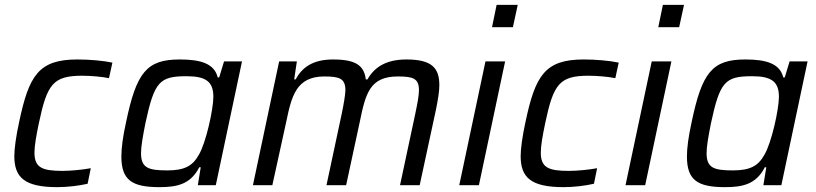

<svg xmlns="http://www.w3.org/2000/svg" viewBox="-20 -763 3362 791"><path d="M216 8C259 8 307 2 341 -6L354 -70C322 -64 273 -59 237 -59C153 -59 122 -73 122 -134C122 -163 129 -202 140 -255C174 -417 199 -451 319 -451C353 -451 400 -447 429 -441L443 -505C406 -513 349 -518 298 -518C138 -518 99 -450 59 -261C46 -202 39 -150 39 -120C39 -32 81 8 216 8Z M637 8C708 8 765 -3 801 -74H807L795 0H869L977 -510H903L883 -444H877C863 -501 807 -518 721 -518C584 -518 542 -465 499 -258C486 -199 480 -153 480 -118C480 -20 525 8 637 8ZM670 -61C591 -61 561 -71 561 -132C561 -160 568 -199 579 -255C616 -427 637 -449 749 -449C829 -449 859 -426 859 -364C859 -314 829 -175 799 -125C774 -80 741 -61 670 -61Z M1130 -510 1022 0H1102L1159 -260C1181 -366 1200 -448 1316 -448C1378 -448 1403 -440 1403 -391C1402 -370 1397 -338 1388 -295L1325 0H1406L1462 -260C1486 -377 1503 -448 1619 -448C1682 -448 1706 -440 1706 -391C1706 -370 1700 -338 1691 -295L1628 0H1709L1776 -311C1784 -351 1790 -385 1790 -412C1790 -485 1757 -518 1654 -518C1568 -518 1521 -484 1494 -436H1487C1480 -493 1446 -518 1352 -518C1267 -518 1224 -484 1198 -436H1192L1203 -510Z M2026 -743 2007 -651H2093L2113 -743ZM1980 -510 1872 0H1953L2061 -510Z M2302 8C2345 8 2393 2 2427 -6L2440 -70C2408 -64 2359 -59 2323 -59C2239 -59 2208 -73 2208 -134C2208 -163 2215 -202 2226 -255C2260 -417 2285 -451 2405 -451C2439 -451 2486 -447 2515 -441L2529 -505C2492 -513 2435 -518 2384 -518C2224 -518 2185 -450 2145 -261C2132 -202 2125 -150 2125 -120C2125 -32 2167 8 2302 8Z M2711 -743 2692 -651H2778L2798 -743ZM2665 -510 2557 0H2638L2746 -510Z M2967 8C3038 8 3095 -3 3131 -74H3137L3125 0H3199L3307 -510H3233L3213 -444H3207C3193 -501 3137 -518 3051 -518C2914 -518 2872 -465 2829 -258C2816 -199 2810 -153 2810 -118C2810 -20 2855 8 2967 8ZM3000 -61C2921 -61 2891 -71 2891 -132C2891 -160 2898 -199 2909 -255C2946 -427 2967 -449 3079 -449C3159 -449 3189 -426 3189 -364C3189 -314 3159 -175 3129 -125C3104 -80 3071 -61 3000 -61Z"/></svg>

Font: Saira UNSAM
Style: Italic
Weight: 400
Italic angle: -12°
Designer: Hector Gatti with collaboration of the Omnibus-Type team
Foundry: Omnibus-Type
Version: Version 0.072;PS 000.072;hotconv 1.0.88;makeotf.lib2.5.64775